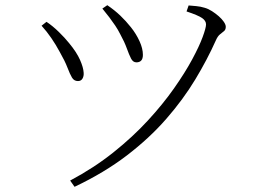

<svg xmlns="http://www.w3.org/2000/svg" viewBox="-20 -696 1040 739"><path d="M374 -663 393 -676Q421 -657 443 -636Q465 -615 484 -591Q504 -566 517 -537.5Q530 -509 530 -485Q530 -470 523.5 -463Q517 -456 505 -456Q492 -456 484.5 -470.5Q477 -485 468 -510Q459 -535 443 -564Q434 -582 423.5 -597.5Q413 -613 401 -629Q389 -645 374 -663ZM267 23 250 -1Q342 -50 416.5 -109.5Q491 -169 549 -232Q607 -295 649.5 -355.5Q692 -416 719.5 -467Q747 -518 760 -553.5Q773 -589 773 -602Q773 -616 758 -626.5Q743 -637 698 -652L706 -675Q718 -674 735 -672.5Q752 -671 768 -666Q782 -662 796 -653Q810 -644 822 -633.5Q834 -623 841.5 -612Q849 -601 849 -593Q849 -582 842.5 -576.5Q836 -571 827 -564Q818 -557 811 -541Q778 -467 731.5 -390Q685 -313 620 -238.5Q555 -164 468 -97.5Q381 -31 267 23ZM140 -597 159 -612Q183 -596 206.5 -573Q230 -550 246 -530Q275 -495 288 -465.5Q301 -436 302 -416Q303 -403 297.5 -393.5Q292 -384 280 -384Q265 -384 257 -397.5Q249 -411 239.5 -436Q230 -461 210 -496Q195 -524 177.5 -549.5Q160 -575 140 -597Z"/></svg>

Font: Noto Serif TC
Style: Regular
Weight: 200
Designer: Ryoko NISHIZUKA 西塚涼子 (kana & ideographs); Frank Grießhammer (Latin, Greek & Cyrillic); Wenlong ZHANG 张文龙 (bopomofo); San
Foundry: Adobe
Version: Version 2.001;hotconv 1.1.0;makeotfexe 2.6.0